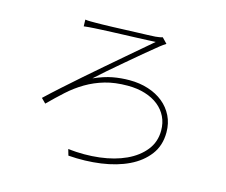

<svg xmlns="http://www.w3.org/2000/svg" viewBox="-104 -862 1208 1028"><g transform="rotate(15 500.0 -348.0)"><path d="M252 -705Q266 -703 280 -703Q294 -703 310 -703Q323 -703 348 -703.5Q373 -704 404.5 -705Q436 -706 470.5 -707.5Q505 -709 537.5 -710Q570 -711 596.5 -712Q623 -713 638 -714Q646 -715 657.5 -716.5Q669 -718 677 -721L705 -692Q700 -689 689 -681Q678 -673 673 -669Q639 -642 597.5 -607Q556 -572 514 -536.5Q472 -501 434 -468Q396 -435 370 -411Q427 -436 472.5 -444.5Q518 -453 566 -453Q622 -453 670 -437.5Q718 -422 753 -393.5Q788 -365 808 -324.5Q828 -284 828 -234Q828 -161 789 -109.5Q750 -58 684.5 -26.5Q619 5 533 17Q447 29 353 22L343 -12Q434 -2 516.5 -12Q599 -22 661.5 -51Q724 -80 761 -126.5Q798 -173 798 -236Q798 -278 781.5 -312Q765 -346 734.5 -370.5Q704 -395 660.5 -408.5Q617 -422 564 -422Q493 -422 438 -406Q383 -390 335.5 -362Q288 -334 246 -296Q204 -258 161 -215L136 -240Q175 -277 222 -319Q269 -361 318 -404Q367 -447 416 -489Q465 -531 508.5 -568.5Q552 -606 588 -636.5Q624 -667 647 -687Q630 -686 602 -685Q574 -684 540.5 -682.5Q507 -681 472 -680Q437 -679 405.5 -677.5Q374 -676 349 -675Q324 -674 311 -673Q297 -672 282 -671Q267 -670 253 -668L252 -705Z"/></g></svg>

Font: SpoqaHanSans
Style: Thin
Weight: 250
Designer: [Spoqa Han Sans] Dong-huui Kim \uAE40 \uB3D9 \uD718   [Noto Sans] Ryoko NISHIZUKA \u897F \u585A \u6DBC \u5B50  (kana & i
Foundry: Spoqa (http://bi.spoqa.com)
Version: Version 1.004;PS 1.004;hotconv 1.0.82;makeotf.lib2.5.63406